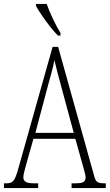

<svg xmlns="http://www.w3.org/2000/svg" viewBox="-21 -951 555 971"><path d="M-1 0V-24H13Q30 -24 39.5 -30.5Q49 -37 57 -54.5Q65 -72 74 -107L245 -714H273L455 -62Q461 -38 471 -31Q481 -24 506 -24H514V0H341V-24H361Q392 -24 402 -31.5Q412 -39 412 -55Q412 -63 407 -81Q402 -99 397 -117L360 -249H148L115 -132Q110 -113 103.5 -89.5Q97 -66 97 -54Q97 -40 108 -32Q119 -24 150 -24H172V0ZM158 -279H352L295 -490Q280 -545 270 -583Q260 -621 254 -647Q250 -621 239.5 -584Q229 -547 218 -505ZM272 -771Q254 -789 231.5 -817.5Q209 -846 189.5 -875Q170 -904 161 -921V-931H215Q227 -897 247 -855Q267 -813 285 -784V-771Z"/></svg>

Font: Noto Serif ExtraCondensed ExtraLight
Style: Regular
Weight: 200
Width: 2
Designer: Monotype Design Team
Foundry: Monotype Imaging Inc.
Version: Version 2.015